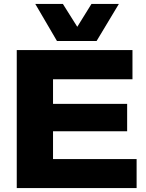

<svg xmlns="http://www.w3.org/2000/svg" viewBox="-20 -954 742 974"><path d="M65 0V-700H652V-552H249V-427H625V-288H249V-147H673V0ZM583 -934 470 -746H269L159 -934H299L372 -818L444 -934Z"/></svg>

Font: Georama SemiExpanded
Style: Bold
Weight: 700
Width: 6
Designer: Jean-Baptiste Levee
Foundry: Production Type
Version: Version 1.001